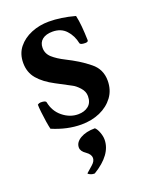

<svg xmlns="http://www.w3.org/2000/svg" viewBox="-125 -502 620 787"><g transform="rotate(-20 184.5 -108.5)"><path d="M168 9.8Q106.4 9.8 42 -17.6Q39.1 -29.3 35.6 -50.8Q32.2 -72.3 29.8 -94.2Q27.3 -116.2 27.3 -127.9Q34.2 -132.8 41 -132.8Q62.5 -132.8 64.5 -125Q72.3 -84 103 -59.1Q133.8 -34.2 169.9 -34.2Q197.3 -34.2 214.8 -48.3Q232.4 -62.5 232.4 -90.8Q232.4 -111.3 216.8 -128.4Q201.2 -145.5 187.5 -152.3L123 -186.5Q78.1 -210 53.7 -238.8Q29.3 -267.6 29.3 -308.6Q29.3 -348.6 51.3 -376Q73.2 -403.3 108.9 -418Q144.5 -432.6 185.5 -432.6Q238.3 -432.6 298.8 -416Q303.7 -394.5 306.2 -367.2Q308.6 -339.8 309.6 -306.6Q309.6 -298.8 296.9 -298.8Q275.4 -298.8 273.4 -306.6Q266.6 -340.8 244.6 -364.7Q222.7 -388.7 185.5 -388.7Q157.2 -388.7 141.1 -376Q125 -363.3 125 -339.8Q125 -314.5 144.5 -296.9Q164.1 -279.3 197.3 -262.7Q222.7 -250 246.6 -235.4Q270.5 -220.7 292 -203.1Q330.1 -172.9 330.1 -123Q330.1 -82 308.1 -52.2Q286.1 -22.5 249.5 -6.3Q212.9 9.8 168 9.8ZM145.5 216.8Q138.7 216.8 130.4 212.9Q122.1 209 122.1 206.1Q132.8 196.3 148.9 182.6Q165 168.9 165 154.3Q165 138.7 145.5 125Q125 111.3 125 94.7Q125 72.3 149.9 57.6Q174.8 43 213.9 43Q222.7 50.8 229 67.9Q235.4 85 235.4 99.6Q235.4 165 150.4 216.8Z"/></g></svg>

Font: Crimson Text SemiBold
Style: Regular
Weight: 600
Designer: Sebastian Kosch
Foundry: Sebastian Kosch
Version: Version 1.100; ttfautohint (v1.8.4)